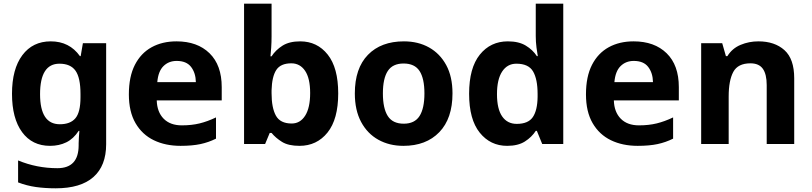

<svg xmlns="http://www.w3.org/2000/svg" viewBox="-20 -780 4397 1040"><path d="M255 -556Q356 -556 413 -476H417L429 -546H555V1Q555 118 486 179Q417 240 282 240Q224 240 174.5 233Q125 226 78 208V89Q179 131 291 131Q406 131 406 7V-4Q406 -21 407.5 -39Q409 -57 410 -71H406Q378 -28 339 -9Q300 10 251 10Q154 10 99.5 -64.5Q45 -139 45 -272Q45 -406 101 -481Q157 -556 255 -556ZM302 -435Q197 -435 197 -270Q197 -107 304 -107Q361 -107 388.5 -139.5Q416 -172 416 -253V-271Q416 -359 389 -397Q362 -435 302 -435Z M936 -556Q1049 -556 1115 -491.5Q1181 -427 1181 -308V-236H829Q831 -173 866.5 -137Q902 -101 965 -101Q1018 -101 1061 -111.5Q1104 -122 1150 -144V-29Q1110 -9 1065.5 0.5Q1021 10 958 10Q876 10 813 -20.5Q750 -51 714 -113Q678 -175 678 -269Q678 -365 710.5 -428.5Q743 -492 801 -524Q859 -556 936 -556ZM937 -450Q894 -450 865.5 -422Q837 -394 832 -335H1041Q1040 -385 1015 -417.5Q990 -450 937 -450Z M1451 -583Q1451 -552 1449 -522Q1447 -492 1445 -475H1451Q1473 -509 1510 -532.5Q1547 -556 1606 -556Q1698 -556 1755 -484.5Q1812 -413 1812 -274Q1812 -134 1754 -62Q1696 10 1602 10Q1542 10 1507.5 -11.5Q1473 -33 1451 -60H1441L1416 0H1302V-760H1451ZM1558 -437Q1500 -437 1476.5 -401Q1453 -365 1451 -291V-275Q1451 -196 1474.5 -153.5Q1498 -111 1560 -111Q1606 -111 1633 -153.5Q1660 -196 1660 -276Q1660 -356 1632.5 -396.5Q1605 -437 1558 -437Z M2431 -274Q2431 -138 2359.5 -64Q2288 10 2165 10Q2089 10 2029.5 -23Q1970 -56 1936 -119.5Q1902 -183 1902 -274Q1902 -410 1973 -483Q2044 -556 2168 -556Q2245 -556 2304 -523Q2363 -490 2397 -427.5Q2431 -365 2431 -274ZM2054 -274Q2054 -193 2080.5 -151.5Q2107 -110 2167 -110Q2226 -110 2252.5 -151.5Q2279 -193 2279 -274Q2279 -355 2252.5 -395.5Q2226 -436 2166 -436Q2107 -436 2080.5 -395.5Q2054 -355 2054 -274Z M2727 10Q2636 10 2578.5 -61.5Q2521 -133 2521 -272Q2521 -412 2579 -484Q2637 -556 2731 -556Q2790 -556 2828 -533Q2866 -510 2888 -476H2893Q2890 -492 2886 -522.5Q2882 -553 2882 -585V-760H3031V0H2917L2888 -71H2882Q2860 -37 2823 -13.5Q2786 10 2727 10ZM2779 -109Q2841 -109 2866 -145.5Q2891 -182 2892 -255V-271Q2892 -351 2867.5 -393Q2843 -435 2777 -435Q2728 -435 2700 -392.5Q2672 -350 2672 -270Q2672 -190 2700 -149.5Q2728 -109 2779 -109Z M3412 -556Q3525 -556 3591 -491.5Q3657 -427 3657 -308V-236H3305Q3307 -173 3342.5 -137Q3378 -101 3441 -101Q3494 -101 3537 -111.5Q3580 -122 3626 -144V-29Q3586 -9 3541.5 0.5Q3497 10 3434 10Q3352 10 3289 -20.5Q3226 -51 3190 -113Q3154 -175 3154 -269Q3154 -365 3186.5 -428.5Q3219 -492 3277 -524Q3335 -556 3412 -556ZM3413 -450Q3370 -450 3341.5 -422Q3313 -394 3308 -335H3517Q3516 -385 3491 -417.5Q3466 -450 3413 -450Z M4088 -556Q4176 -556 4229 -508.5Q4282 -461 4282 -356V0H4133V-319Q4133 -378 4112 -407.5Q4091 -437 4045 -437Q3977 -437 3952 -390.5Q3927 -344 3927 -257V0H3778V-546H3892L3912 -476H3920Q3946 -518 3991.5 -537Q4037 -556 4088 -556Z"/></svg>

Font: Noto Sans Bamum
Style: Bold
Weight: 700
Designer: Monotype Design Team
Foundry: Monotype Imaging Inc.
Version: Version 2.002; ttfautohint (v1.8.4.7-5d5b)